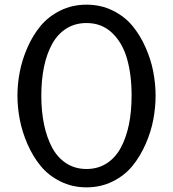

<svg xmlns="http://www.w3.org/2000/svg" viewBox="-20 -785 736 817"><path d="M64.2 -276.1Q54.2 -328.1 54.2 -377.9Q54.2 -427.7 64.2 -479.5Q74.2 -531.2 96.9 -583Q119.6 -634.8 152.8 -674.8Q186 -714.8 236.6 -740Q287.1 -765.1 348.1 -765.1Q409.2 -765.1 460 -740Q510.7 -714.8 543.7 -674.8Q576.7 -634.8 599.6 -582.8Q622.6 -530.8 632.3 -479.2Q642.1 -427.7 642.1 -377.9Q642.1 -328.1 632.3 -276.1Q622.6 -224.1 599.6 -171.9Q576.7 -119.6 543.7 -79.1Q510.7 -38.6 460 -13.2Q409.2 12.2 348.1 12.2Q287.1 12.2 236.6 -13.2Q186 -38.6 152.8 -79.1Q119.6 -119.6 96.9 -171.9Q74.2 -224.1 64.2 -276.1ZM348.1 -687Q299.8 -687 262.5 -663.6Q225.1 -640.1 201.9 -597.9Q178.7 -555.7 167.2 -500.2Q155.8 -444.8 155.8 -377.9Q155.8 -311 167.5 -255.1Q179.2 -199.2 202.1 -156.5Q225.1 -113.8 262.5 -89.8Q299.8 -65.9 348.1 -65.9Q396.5 -65.9 433.8 -89.8Q471.2 -113.8 494.1 -156.5Q517.1 -199.2 528.6 -255.1Q540 -311 540 -377.9Q540 -467.8 520.3 -535.9Q500.5 -604 456.5 -645.5Q412.6 -687 348.1 -687Z"/></svg>

Font: Standard
Style: Regular
Weight: 400
Designer: Bryce Wilner
Version: Version 2.000;PS 2.0;hotconv 16.6.51;makeotf.lib2.5.65220 DE